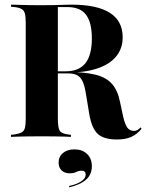

<svg xmlns="http://www.w3.org/2000/svg" viewBox="-20 -591 631 829"><path d="M91.1 -145.2V-492.7Q91.1 -518.5 87.5 -532.3Q83.9 -546 73.4 -552Q62.9 -558.1 42.7 -560.5L27.4 -562.1V-571Q40.3 -571 58.5 -570.2Q76.6 -569.4 100 -569Q123.4 -568.5 149.2 -568.5H159.7Q187.1 -568.5 211.3 -569Q235.5 -569.4 254.8 -570.2Q274.2 -571 287.1 -571Q398.4 -571 454 -535.9Q509.7 -500.8 509.7 -429.8Q509.7 -381.5 481.5 -347.2Q453.2 -312.9 399.6 -295.2Q346 -277.4 268.5 -277.4H166.9V-283.1H262.9Q321 -283.1 348.8 -318.1Q376.6 -353.2 376.6 -425Q376.6 -493.5 351.6 -527Q326.6 -560.5 270.2 -560.5H229.8V-145.2ZM485.5 11.3Q428.2 11.3 402 -12.9Q375.8 -37.1 365.3 -99.2L350.8 -187.1Q345.2 -221.8 336.3 -240.3Q327.4 -258.9 312.5 -266.5Q297.6 -274.2 271.8 -274.2H173.4V-280.6H261.3Q341.9 -280.6 390.3 -269Q438.7 -257.3 463.7 -228.6Q488.7 -200 498.4 -150L511.3 -89.5Q519.4 -54 529.8 -39.9Q540.3 -25.8 558.9 -25.8Q566.1 -25.8 573 -29.4Q579.8 -33.1 587.1 -41.1L591.1 -34.7Q571 -10.5 546 0.4Q521 11.3 485.5 11.3ZM149.2 -2.4Q123.4 -2.4 100 -2Q76.6 -1.6 58.5 -1.2Q40.3 -0.8 27.4 0V-8.9L42.7 -10.5Q62.9 -13.7 73.4 -19.4Q83.9 -25 87.5 -38.7Q91.1 -52.4 91.1 -78.2V-145.2H229.8V-78.2Q229.8 -39.5 237.9 -26.6Q246 -13.7 274.2 -10.5L286.3 -8.9V0Q275.8 -0.8 258.1 -1.2Q240.3 -1.6 218.5 -2Q196.8 -2.4 171 -2.4H160.5ZM279 217.7 278.2 212.1Q312.1 204.8 331 191.9Q350 179 350 162.9Q350 146 332.3 146Q320.2 146 309.3 151.6Q298.4 157.3 280.6 157.3Q258.9 157.3 246 144.8Q233.1 132.3 233.1 111.3Q233.1 85.5 251.6 69.8Q270.2 54 301.6 54Q335.5 54 356 73.8Q376.6 93.5 376.6 126.6Q376.6 162.1 352 184.3Q327.4 206.5 279 217.7Z"/></svg>

Font: Playfair 144pt SemiCondensed ExtraBold
Style: Regular
Weight: 800
Width: 4
Designer: Claus Eggers Sørensen
Foundry: Claus Eggers Sørensen
Version: Version 2.203